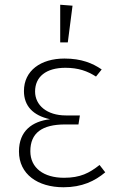

<svg xmlns="http://www.w3.org/2000/svg" viewBox="-20 -779 490 810"><path d="M234 -759V-600H266L286 -755ZM252 -532C152 -532 81 -481 81 -395C81 -332 119 -292 191 -276C116 -267 60 -227 60 -140C60 -44 139 11 248 11C326 11 380 -15 424 -52L400 -83C357 -49 319 -29 250 -29C165 -29 108 -70 108 -141C108 -218 157 -254 255 -254H311L317 -292H258C178 -292 128 -335 128 -393C128 -455 174 -493 256 -493C311 -493 349 -479 385 -456L409 -486C371 -512 324 -532 252 -532Z"/></svg>

Font: Fira Sans ExtraLight
Style: Regular
Weight: 200
Designer: bBox Type GmbH & Carrois Corporate GbR & Edenspiekermann AG
Foundry: bBox Type GmbH & Carrois Corporate GbR & Edenspiekermann AG
Version: Version 4.300;PS 004.300;hotconv 1.0.88;makeotf.lib2.5.64775